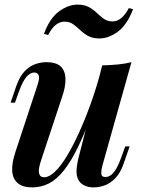

<svg xmlns="http://www.w3.org/2000/svg" viewBox="-20 -800 627 834"><path d="M395 -349Q357 -242 324 -172Q291 -102 258.5 -61Q226 -20 192 -3Q158 14 120 14Q78 14 56.5 -5Q35 -24 33 -57.5Q31 -91 46 -137L143 -431Q153 -461 148 -473Q143 -485 128 -485Q113 -485 96.5 -468Q80 -451 61 -399L45 -354H26L51 -427Q66 -469 87.5 -491Q109 -513 133.5 -521.5Q158 -530 181 -530Q225 -530 244.5 -510.5Q264 -491 264.5 -456.5Q265 -422 249 -377L158 -102Q134 -30 172 -30Q193 -30 218 -53.5Q243 -77 269.5 -120.5Q296 -164 322.5 -222Q349 -280 373.5 -348Q398 -416 418 -491ZM426 -85Q419 -60 420 -45.5Q421 -31 438 -31Q457 -31 473.5 -50.5Q490 -70 507 -117L524 -164H543L517 -89Q503 -49 481.5 -26.5Q460 -4 435.5 5Q411 14 387 14Q363 14 346 5.5Q329 -3 321 -18Q311 -36 312.5 -62Q314 -88 324 -126L424 -516Q460 -517 492 -520Q524 -523 551 -530ZM317 -780Q347 -780 366.5 -769Q386 -758 401 -743.5Q416 -729 431.5 -718Q447 -707 469 -707Q488 -707 505.5 -720.5Q523 -734 540 -765L558 -760Q532 -692 492 -662.5Q452 -633 412 -633Q382 -633 362.5 -644Q343 -655 328 -669.5Q313 -684 297.5 -695Q282 -706 260 -706Q241 -706 223.5 -693Q206 -680 189 -648L171 -653Q196 -721 236.5 -750.5Q277 -780 317 -780Z"/></svg>

Font: Playfair Display SemiBold
Style: Italic
Weight: 600
Italic angle: -14°
Designer: Claus Eggers Sørensen
Foundry: Claus Eggers Sørensen
Version: Version 1.203